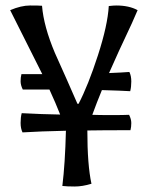

<svg xmlns="http://www.w3.org/2000/svg" viewBox="-20 -671 534 699"><path d="M134 -401 17 -634Q57 -651 89.5 -651Q122 -651 133 -650Q139 -575 180 -478Q196 -442 222.5 -383Q249 -324 262 -293H266Q301 -360 336.5 -469.5Q372 -579 376 -649Q394 -651 403 -651Q450 -651 481 -634Q478 -626 460 -586Q407 -474 377 -405Q426 -407 451 -409Q458 -395 458 -374.5Q458 -354 454 -339Q422 -341 351 -343Q332 -297 316 -253Q340 -252 385 -252Q430 -252 450 -253Q458 -237 458 -223Q458 -209 455 -197Q354 -197 298 -196Q298 -70 313 -2Q280 8 252 8Q224 8 207 6Q217 -75 220 -195Q126 -193 62 -189Q55 -203 55 -223.5Q55 -244 59 -259Q133 -255 199 -254Q183 -295 160 -345H63Q55 -361 55 -375Q55 -389 58 -401Z"/></svg>

Font: Port Lligat Sans
Style: Regular
Weight: 400
Designer: Dario Muhafara, Eduardo Rodriguez Tunni
Foundry: Tipo
Version: Version 1.002